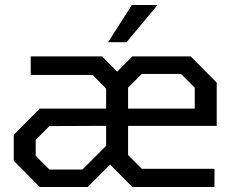

<svg xmlns="http://www.w3.org/2000/svg" viewBox="-20 -749 958 769"><path d="M413 -580 508 -729H611L487 -580ZM139 0 35 -105V-209L139 -314H405V-394L351 -449H103V-523H389L449 -462L510 -523H744L848 -418V-245H493V-218V-128L548 -73H839V0H510L421 -90L331 0ZM493 -314H760V-398L705 -453H548L493 -398ZM178 -70H310L405 -165V-167V-245L178 -244L123 -189V-125Z"/></svg>

Font: Tomorrow
Style: Regular
Weight: 400
Designer: Tony de Marco, Monica Rizzolli
Foundry: Just in Type
Version: Version 2.002